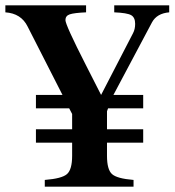

<svg xmlns="http://www.w3.org/2000/svg" viewBox="-84 -696 651 716"><path d="M547 -676V-650Q501 -646 483 -613L339 -342H450V-292H319L315 -281V-214H450V-164H315V-115Q315 -64 333.5 -47Q352 -30 414 -25V0H83V-25Q147 -30 166 -47Q185 -64 185 -115V-164H50V-214H185V-271L174 -292H50V-342H149L19 -597Q-5 -646 -64 -650V-676H237V-650Q192 -648 176 -642.5Q160 -637 160 -621Q160 -603 236 -454L293 -342L412 -572Q420 -587 420 -607Q420 -631 405 -639.5Q390 -648 342 -650V-676Z"/></svg>

Font: STIX MathJax Main
Style: Bold
Weight: 700
Designer: MicroPress Inc., with final additions and corrections provided by Coen Hoffman, Elsevier (retired)
Version: Version 1.1.1